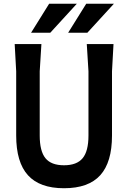

<svg xmlns="http://www.w3.org/2000/svg" viewBox="-20 -984 681 1020"><path d="M583 -750 575 -605V-264Q575 -122 512.5 -53Q450 16 320 16Q191 16 128.5 -53Q66 -122 66 -264V-605L58 -750H200L191 -605V-264Q191 -181 221.5 -143.5Q252 -106 320 -106Q388 -106 419 -143.5Q450 -181 450 -264V-605L441 -750ZM388 -964 247 -810H145L241 -964ZM585 -964 444 -810H342L438 -964Z"/></svg>

Font: Farro Medium
Style: Regular
Weight: 500
Designer: Aceler Chua
Foundry: Grayscale Limited
Version: Version 1.101